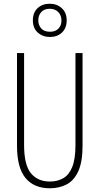

<svg xmlns="http://www.w3.org/2000/svg" viewBox="-20 -998 533 1028"><path d="M422 -218Q422 -132 399.5 -82Q377 -32 337.5 -11Q298 10 247 10Q162 10 116.5 -45Q71 -100 71 -218V-714H109V-221Q109 -115 145.5 -70.5Q182 -26 247 -26Q288 -26 319 -44Q350 -62 367 -104.5Q384 -147 384 -221V-714H422ZM247 -800Q209 -800 182.5 -823.5Q156 -847 156 -889Q156 -931 181.5 -954.5Q207 -978 246 -978Q285 -978 311 -954Q337 -930 337 -889Q337 -848 312 -824Q287 -800 247 -800ZM248 -828Q276 -828 292.5 -844.5Q309 -861 309 -888Q309 -916 292 -933.5Q275 -951 246 -951Q217 -951 201 -933.5Q185 -916 185 -889Q185 -864 200.5 -846Q216 -828 248 -828Z"/></svg>

Font: Noto Sans Tamil ExtraCondensed ExtraLight
Style: Regular
Weight: 200
Width: 2
Designer: Jelle Bosma - Monotype Design Team
Foundry: Monotype Imaging Inc.
Version: Version 2.004; ttfautohint (v1.8.4.7-5d5b)